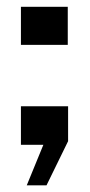

<svg xmlns="http://www.w3.org/2000/svg" viewBox="-20 -436 270 578"><path d="M60.5 122 110.5 0H43V-116H185V-11L120 122ZM43 -301V-415.5H184V-301Z"/></svg>

Font: Big Shoulders Stencil Display
Style: Bold
Weight: 700
Designer: Patric King
Foundry: XO Type Co
Version: Version 1.000